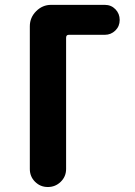

<svg xmlns="http://www.w3.org/2000/svg" viewBox="-20 -750 540 770"><path d="M400.4 -730.5Q425.8 -730.5 442.9 -712.9Q460 -695.3 460 -669.9Q460 -644.5 442.4 -627.4Q424.8 -610.4 400.4 -610.4H255.9Q245.1 -610.4 245.1 -598.6V-72.3Q245.1 -42 223.6 -21Q202.1 0 171.9 0Q141.6 0 120.6 -21Q99.6 -42 99.6 -72.3V-644.5Q99.6 -679.7 125 -705.1Q150.4 -730.5 184.6 -730.5Z"/></svg>

Font: Rounded-X Mgen+ 2m bold
Style: Bold
Weight: 700
Designer: [Source Han Sans]
Ryoko NISHIZUKA  (kana & ideographs); Paul D. Hunt (Latin, Greek & Cyrillic); Wenlong ZHANG  (bopomofo
Version: Version 1.059.20150602